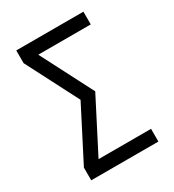

<svg xmlns="http://www.w3.org/2000/svg" viewBox="-178 -838 855 941"><g transform="rotate(-30 250.0 -367.5)"><path d="M60 0V-72L212 -368L60 -663V-735H440V-663H143L295 -368L143 -72H440V0Z"/></g></svg>

Font: Iosevka SS01
Style: Regular
Weight: 400
Monospace: yes
Designer: Belleve Invis
Foundry: Belleve Invis
Version: 2.3.3; ttfautohint (v1.8.3)